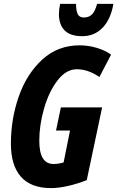

<svg xmlns="http://www.w3.org/2000/svg" viewBox="-20 -957 603 987"><path d="M36 -219Q36 -345 76.5 -461Q117 -577 197 -650.5Q277 -724 389 -724Q435 -724 479 -710.5Q523 -697 551 -676L491 -561Q433 -601 375 -601Q320 -601 276 -544Q232 -487 207 -401Q182 -315 182 -233Q182 -114 255 -114Q280 -114 307 -122L340 -286H268L293 -405H505L426 -31Q375 -11 327 -0.5Q279 10 243 10Q139 10 87.5 -48.5Q36 -107 36 -219ZM283 -883Q283 -909 289 -937H371Q371 -902 379.5 -884.5Q388 -867 411 -867Q437 -867 453 -883Q469 -899 479 -937H563Q549 -857 507 -814Q465 -771 403 -771Q341 -771 312 -801Q283 -831 283 -883Z"/></svg>

Font: Noto Sans Display Ex Bold Cond
Style: Italic
Weight: 800
Width: 3
Italic angle: -12°
Designer: Monotype Design team
Foundry: Monotype Imaging Inc.
Version: Version 1.000